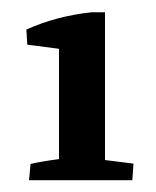

<svg xmlns="http://www.w3.org/2000/svg" viewBox="-20 -572 256 316"><path d="M27.8 -275.4 30.3 -302.2Q41 -304.7 53 -306.6Q64.9 -308.6 77.1 -310.1V-491.7L24.9 -498.5L23.4 -523.4Q73.7 -545.9 130.9 -551.8H152.8V-308.6L199.7 -302.7L197.8 -275.4Z"/></svg>

Font: Markazi Text SemiBold
Style: Regular
Weight: 600
Designer: Borna Izadpanah (Arabic designer), Fiona Ross (Arabic design director) and Florian Runge (Latin designer)
Foundry: Borna Izadpanah and Florian Runge
Version: Version 1.001; ttfautohint (v1.8.3)